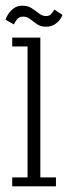

<svg xmlns="http://www.w3.org/2000/svg" viewBox="-24 -656 240 676"><path d="M19 0V-31.5H73V-492.5H19V-523.5H118V-31.5H173V0ZM138 -562Q119 -562 106 -571Q93 -580 82 -588.8Q71 -597.5 58 -597.5Q43 -597.5 35.2 -587Q27.5 -576.5 25 -570L-4.5 -586.5Q-2 -596 5.5 -607.2Q13 -618.5 25.2 -627.2Q37.5 -636 54.5 -636Q74 -636 87.8 -627Q101.5 -618 113.2 -608.8Q125 -599.5 138.5 -599.5Q150.5 -599.5 157.2 -607.8Q164 -616 167 -622.5L196 -603.5Q193.5 -595.5 186 -585.8Q178.5 -576 166.5 -569Q154.5 -562 138 -562Z"/></svg>

Font: Imbue Thin 10pt ExtraLight
Style: Regular
Weight: 250
Version: Version 1.102